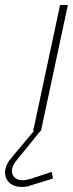

<svg xmlns="http://www.w3.org/2000/svg" viewBox="-94 -521 290 764"><path d="M68 -8H43L41 0L-47 105Q-68 129 -72.5 152Q-77 175 -67.5 192.5Q-58 210 -37 218Q-16 226 15 221Q21 219 37 214Q53 209 71.5 203.5Q90 198 103.5 193.5Q117 189 117 189L112 163Q112 163 105 165Q98 167 85.5 171.5Q73 176 57.5 181Q42 186 26 191Q-6 201 -25.5 192Q-45 183 -46.5 162Q-48 141 -28 117L66 1ZM38 0H69L176 -501H145Z"/></svg>

Font: Advent Pro ExtraLight
Style: Italic
Weight: 250
Italic angle: -12°
Version: Version 3.000